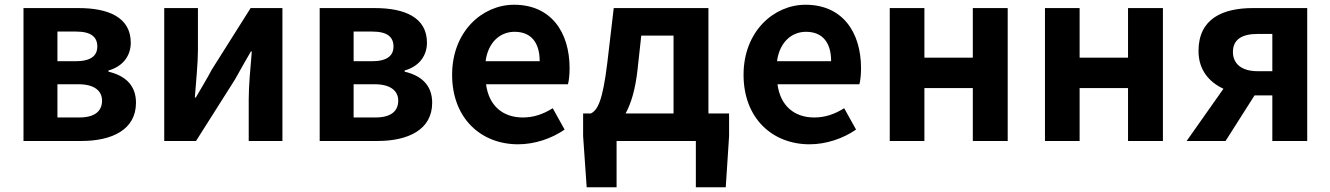

<svg xmlns="http://www.w3.org/2000/svg" viewBox="-20 -594 5606 809"><path d="M79 0H323C451 0 553 -47 553 -161C553 -237 505 -276 437 -292V-297C501 -315 531 -362 531 -414C531 -522 435 -560 311 -560H79ZM222 -336V-461H301C364 -461 390 -438 390 -398C390 -360 364 -336 299 -336ZM222 -99V-239H311C379 -239 410 -210 410 -170C410 -127 381 -99 314 -99Z M672 0H806L970 -259C988 -292 1018 -344 1037 -377H1041C1035 -307 1028 -233 1028 -176V0H1170V-560H1036L872 -300C855 -267 824 -216 805 -183H801C806 -252 814 -327 814 -383V-560H672Z M1327 0H1571C1699 0 1801 -47 1801 -161C1801 -237 1753 -276 1685 -292V-297C1749 -315 1779 -362 1779 -414C1779 -522 1683 -560 1559 -560H1327ZM1470 -336V-461H1549C1612 -461 1638 -438 1638 -398C1638 -360 1612 -336 1547 -336ZM1470 -99V-239H1559C1627 -239 1658 -210 1658 -170C1658 -127 1629 -99 1562 -99Z M2163 14C2233 14 2304 -10 2359 -48L2309 -138C2269 -113 2229 -99 2183 -99C2100 -99 2040 -147 2028 -239H2373C2377 -252 2380 -279 2380 -306C2380 -461 2300 -574 2146 -574C2012 -574 1885 -461 1885 -279C1885 -95 2007 14 2163 14ZM2026 -336C2037 -418 2089 -460 2148 -460C2220 -460 2254 -412 2254 -336Z M2616 -116C2639 -158 2657 -217 2666 -298L2682 -444H2818V-116ZM2965 -116V-560H2566L2539 -330C2519 -166 2498 -131 2470 -116H2437V-20L2452 195H2578V0H2912V195H3038L3052 -20V-116Z M3391 14C3461 14 3532 -10 3587 -48L3537 -138C3497 -113 3457 -99 3411 -99C3328 -99 3268 -147 3256 -239H3601C3605 -252 3608 -279 3608 -306C3608 -461 3528 -574 3374 -574C3240 -574 3113 -461 3113 -279C3113 -95 3235 14 3391 14ZM3254 -336C3265 -418 3317 -460 3376 -460C3448 -460 3482 -412 3482 -336Z M3729 0H3875V-223H4079V0H4226V-560H4079V-351H3875V-560H3729Z M4383 0H4529V-223H4733V0H4880V-560H4733V-351H4529V-560H4383Z M5341 -294H5279C5212 -294 5175 -325 5175 -375C5175 -427 5212 -451 5279 -451H5341ZM5260 -560C5131 -560 5030 -515 5030 -379C5030 -299 5075 -248 5135 -220L4980 0H5144L5266 -192H5268H5341V0H5488V-560Z"/></svg>

Font: Noto Sans T Chinese Bold
Style: Bold
Weight: 700
Designer: Ryoko NISHIZUKA (kana & ideographs); Paul D. Hunt (Latin, Greek & Cyrillic); Wenlong ZHANG (bopomofo); Sandoll Communica
Foundry: Adobe Systems Incorporated
Version: Version 1.000;PS 1;hotconv 1.0.78;makeotf.lib2.5.61930